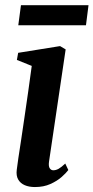

<svg xmlns="http://www.w3.org/2000/svg" viewBox="-20 -726 368 756"><path d="M117.5 10.5Q94.5 10.5 77.5 3.2Q60.5 -4 51.8 -19Q43 -34 46 -57.5Q47.5 -72.5 52.2 -103Q57 -133.5 63.2 -175Q69.5 -216.5 76.5 -265Q83.5 -313.5 91 -365Q98.5 -416.5 105 -466.5L46.5 -490L51.5 -518L216.5 -544.5L238.5 -531.5L173 -89.5Q170.5 -71.5 175.8 -63.5Q181 -55.5 190 -55.5Q200 -55.5 210.5 -61.2Q221 -67 237 -82L249 -56.5Q240.5 -45 222.8 -29.2Q205 -13.5 178.5 -1.5Q152 10.5 117.5 10.5ZM62.5 -705.5H328.5L318.5 -626.5H52Z"/></svg>

Font: Merriweather 72pt SemiBold
Style: Italic
Weight: 600
Italic angle: -7.8°
Version: Version 2.101